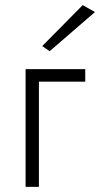

<svg xmlns="http://www.w3.org/2000/svg" viewBox="-20 -730 391 750"><path d="M132 0V-411H313V-460H80V0ZM351 -683 303 -710 145 -550 174 -530Z"/></svg>

Font: NM-font
Style: Light
Weight: 500
Designer: ""
Foundry: ""
Version: ""